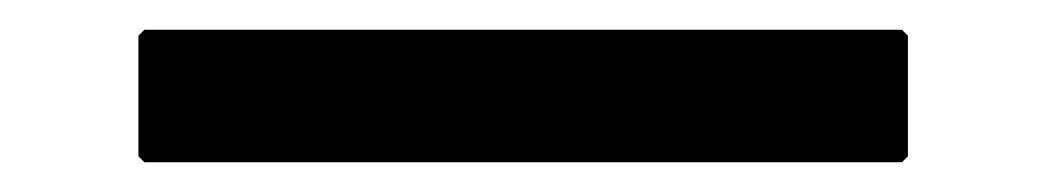

<svg xmlns="http://www.w3.org/2000/svg" viewBox="-20 -7 703 129"><path d="M77 13 73 17V98L77 102H586L590 98V17L586 13Z"/></svg>

Font: Hussar Woodtype
Style: Bd
Weight: 900
Foundry: Cannot Into Space Fonts
Version: Version 1.07